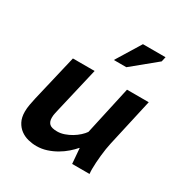

<svg xmlns="http://www.w3.org/2000/svg" viewBox="-160 -788 875 920"><g transform="rotate(30 278.0 -328.0)"><path d="M231.4 -439.5 173.3 -190.9Q170.9 -179.2 168.2 -168Q165.5 -156.7 165.5 -143.1Q165.5 -121.6 177.2 -110.1Q189 -98.6 220.7 -98.6Q239.7 -98.6 259.5 -105.5Q279.3 -112.3 297.1 -123Q314.9 -133.8 329.1 -146.7Q343.3 -159.7 351.6 -171.9L410.6 -439.5H530.8L471.7 -175.8Q468.3 -161.1 465.3 -142.1Q462.4 -123 460.2 -102.5Q458 -82 456.8 -62.3Q455.6 -42.5 455.6 -26.9Q455.6 -20 455.8 -14.9Q456.1 -9.8 457 0H360.8L354 -83.5L352.5 -84Q338.9 -67.9 319.3 -50.8Q299.8 -33.7 275.9 -19.8Q252 -5.9 224.9 2.9Q197.8 11.7 168.9 11.7Q146 11.7 122.8 5.9Q99.6 0 81.1 -13.7Q62.5 -27.3 50.8 -49.6Q39.1 -71.8 39.1 -104Q39.1 -123 43 -144.3Q46.9 -165.5 50.8 -182.6L111.3 -439.5ZM367.7 -666.5H492.7L486.8 -640.1L354 -531.2H284.7Z"/></g></svg>

Font: PT Astra Sans
Style: Bold Italic
Weight: 700
Italic angle: -16°
Designer: A.Korolkova, I. Chaeva
Foundry: ParaType Ltd
Version: Version 1.002W